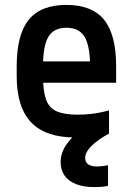

<svg xmlns="http://www.w3.org/2000/svg" viewBox="-20 -550 540 782"><path d="M287 10Q166 10 107 -51.5Q48 -113 48 -240V-280Q48 -409 97 -469.5Q146 -530 250 -530Q355 -530 404 -469.5Q453 -409 453 -280V-213H101V-300H368L347 -271V-276Q347 -363 324.5 -400Q302 -437 251 -437Q199 -437 177 -400Q155 -363 155 -276V-245Q155 -181 167 -146Q179 -111 210 -97Q241 -83 296 -83Q325 -83 355 -86.5Q385 -90 424 -100V-6Q392 1 356.5 5.5Q321 10 287 10ZM364 212Q321 212 290 200Q259 188 243 165Q227 142 227 110Q227 72 252 36.5Q277 1 325 -33L424 -6Q378 19 352.5 44.5Q327 70 327 93Q327 105 332.5 112.5Q338 120 348.5 124Q359 128 372 128Q385 128 397 126.5Q409 125 420 123V207Q407 210 393.5 211Q380 212 364 212Z"/></svg>

Font: M PLUS 1 Code Medium
Style: Regular
Weight: 500
Designer: Coji Morishita
Foundry: UNDERFOREST DESIGN
Version: Version 1.002